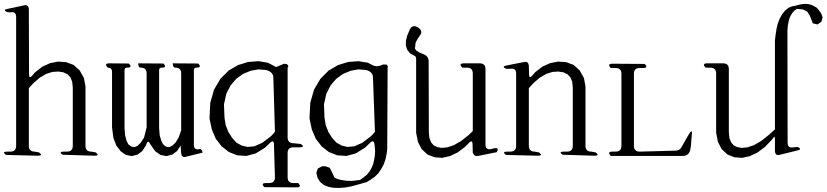

<svg xmlns="http://www.w3.org/2000/svg" viewBox="-27 -803 4133 960"><path d="M286.1 -29.3Q263.7 -44.9 292 -44.9H307.6Q336.9 -44.9 336.9 -74.2V-365.2L334 -394.5L325.2 -416L310.5 -431.6L290 -441.4L264.6 -445.3L235.4 -443.4L204.1 -433.6L170.9 -414.1L140.6 -387.7L117.2 -362.3V-74.2Q117.2 -44.9 146.5 -44.9L168 -41Q190.4 -24.4 162.1 -24.4L2.9 -28.3Q-19.5 -44.9 8.8 -44.9H24.4Q53.7 -44.9 53.7 -74.2V-717.8Q53.7 -747.1 25.4 -741.2L9.8 -742.2Q-16.6 -753.9 11.7 -758.8L62.5 -769.5L94.7 -776.4Q114.3 -780.3 117.2 -759.8L118.2 -433.6Q118.2 -404.3 135.7 -426.8L148.4 -441.4L184.6 -469.7L223.6 -487.3L263.7 -495.1L303.7 -492.2L340.8 -478.5L371.1 -451.2L392.6 -413.1L400.4 -371.1V-74.2Q400.4 -44.9 429.7 -44.9L451.2 -41Q473.6 -24.4 445.3 -24.4Z M533.2 -166V-443.4Q533.2 -464.8 511.7 -464.8Q491.2 -486.3 520.5 -486.3L617.2 -485.4Q637.7 -464.8 608.4 -464.8Q595.7 -464.8 595.7 -452.1V-162.1L598.6 -126L605.5 -99.6L614.3 -82L625 -73.2L634.8 -68.4L646.5 -67.4L661.1 -74.2L676.8 -89.8L693.4 -115.2L706.1 -166V-435.5Q706.1 -464.8 676.8 -464.8Q664.1 -464.8 664.1 -486.3L790 -485.4Q810.5 -464.8 781.2 -464.8Q768.6 -464.8 768.6 -452.1V-162.1L771.5 -126L779.3 -99.6L788.1 -82L797.9 -73.2L807.6 -68.4L819.3 -67.4L834 -74.2L850.6 -89.8L866.2 -115.2L878.9 -151.4V-435.5Q878.9 -464.8 849.6 -464.8Q836.9 -464.8 836.9 -486.3L963.9 -485.4Q984.4 -464.8 955.1 -464.8Q942.4 -464.8 942.4 -452.1V-79.1Q942.4 -50.8 970.7 -57.6Q981.4 -60.5 986.3 -40L900.4 -18.6Q881.8 -14.6 878.9 -35.2L876 -75.2L858.4 -47.9L835 -30.3L805.7 -22.5L775.4 -28.3L749 -46.9L723.6 -83Q712.9 -109.4 702.1 -75.2L684.6 -47.9L661.1 -30.3L632.8 -22.5L602.5 -28.3L576.2 -46.9L554.7 -75.2L540 -113.3Z M1294.9 132.8Q1274.4 112.3 1303.7 112.3H1318.4Q1347.7 112.3 1347.7 83L1342.8 -79.1Q1342.8 -108.4 1322.3 -87.9L1297.9 -64.5L1252 -36.1L1205.1 -23.4L1159.2 -26.4L1117.2 -43L1081.1 -71.3L1051.8 -109.4L1032.2 -155.3L1020.5 -210.9L1024.4 -289.1L1043 -354.5L1075.2 -409.2L1116.2 -450.2L1163.1 -477.5L1213.9 -493.2L1265.6 -497.1L1312.5 -489.3L1353.5 -467.8L1393.6 -484.4L1407.2 -482.4Q1419.9 -471.7 1411.1 -464.8V-116.2Q1411.1 -86.9 1440.4 -86.9L1477.5 -83Q1500 -66.4 1472.7 -66.4H1440.4Q1411.1 -66.4 1411.1 -38.1V83Q1411.1 112.3 1440.4 112.3H1463.9Q1484.4 133.8 1455.1 133.8ZM1226.6 -449.2 1188.5 -433.6 1154.3 -409.2 1126 -376 1104.5 -334 1092.8 -281.2 1095.7 -212.9 1101.6 -176.8 1115.2 -142.6 1133.8 -113.3 1155.3 -89.8 1181.6 -75.2 1210 -68.4 1244.1 -71.3 1284.2 -88.9 1328.1 -122.1 1347.7 -143.6 1339.8 -414.1Q1339.8 -443.4 1302.7 -453.1L1264.6 -456.1Z M1584 28.3H1599.6L1622.1 36.1L1645.5 85L1659.2 91.8L1678.7 96.7L1703.1 100.6L1732.4 101.6L1773.4 96.7L1792 83L1807.6 70.3L1820.3 54.7L1830.1 38.1L1837.9 20.5L1842.8 1L1846.7 -21.5L1848.6 -44.9L1847.7 -60.5L1845.7 -79.1Q1842.8 -108.4 1822.3 -87.9L1797.9 -64.5L1752 -36.1L1705.1 -23.4L1659.2 -26.4L1617.2 -43L1581.1 -71.3L1551.8 -109.4L1532.2 -155.3L1520.5 -210.9L1524.4 -289.1L1543 -354.5L1575.2 -409.2L1616.2 -450.2L1663.1 -477.5L1713.9 -493.2L1765.6 -497.1L1812.5 -489.3L1833 -478.5Q1858.4 -464.8 1887.7 -480.5H1905.3Q1915 -471.7 1911.1 -464.8L1909.2 -60.5L1907.2 -40L1901.4 -9.8L1892.6 16.6L1879.9 41L1865.2 62.5L1847.7 80.1L1827.1 94.7L1806.6 107.4L1765.6 119.1L1729.5 128.9L1696.3 134.8L1666 136.7L1638.7 135.7L1614.3 130.9L1592.8 122.1L1573.2 106.4L1560.5 85.9L1554.7 60.5L1562.5 39.1ZM1726.6 -449.2 1688.5 -433.6 1654.3 -409.2 1626 -376 1604.5 -334 1592.8 -281.2 1595.7 -212.9 1601.6 -176.8 1615.2 -142.6 1633.8 -113.3 1655.3 -89.8 1681.6 -75.2 1710 -68.4 1744.1 -71.3 1784.2 -88.9 1828.1 -122.1 1847.7 -143.6 1837.9 -415Q1837.9 -444.3 1802.7 -453.1L1764.6 -456.1Z M2400.4 -81.1Q2400.4 -51.8 2428.7 -57.6L2443.4 -61.5Q2471.7 -66.4 2456.1 -42L2363.3 -23.4Q2343.8 -19.5 2336.9 -40L2335.9 -79.1Q2335.9 -108.4 2316.4 -86.9L2299.8 -70.3L2261.7 -41L2222.7 -22.5L2183.6 -13.7L2145.5 -16.6L2110.4 -30.3L2081.1 -57.6L2062.5 -93.8L2053.7 -139.6V-509.8Q2053.7 -522.5 2041 -526.4L2022.5 -537.1L2008.8 -554.7L2002 -576.2L2002.9 -600.6L2009.8 -627L2023.4 -658.2Q2038.1 -683.6 2066.4 -663.1Q2089.8 -646.5 2071.3 -624L2058.6 -604.5L2050.8 -588.9L2047.9 -559.6L2054.7 -549.8L2069.3 -541L2089.8 -532.2Q2116.2 -522.5 2116.2 -496.1L2117.2 -141.6L2120.1 -112.3L2128.9 -90.8L2141.6 -76.2L2159.2 -67.4L2181.6 -63.5L2210 -66.4L2242.2 -77.1L2278.3 -97.7L2315.4 -127L2336.9 -147.5V-435.5Q2336.9 -464.8 2307.6 -464.8H2284.2Q2263.7 -486.3 2293 -486.3H2372.1Q2400.4 -486.3 2400.4 -457Z M2786.1 -29.3Q2763.7 -44.9 2792 -44.9H2807.6Q2836.9 -44.9 2836.9 -74.2V-365.2L2834 -394.5L2825.2 -416L2810.5 -431.6L2790 -441.4L2764.6 -445.3L2735.4 -443.4L2704.1 -433.6L2670.9 -414.1L2640.6 -387.7L2617.2 -362.3V-74.2Q2617.2 -44.9 2646.5 -44.9L2668 -41Q2690.4 -24.4 2662.1 -24.4L2502.9 -28.3Q2480.5 -44.9 2508.8 -44.9H2524.4Q2553.7 -44.9 2553.7 -74.2V-434.6Q2553.7 -463.9 2525.4 -459H2503.9Q2478.5 -470.7 2505.9 -475.6L2594.7 -493.2Q2614.3 -497.1 2617.2 -475.6L2618.2 -433.6Q2618.2 -404.3 2635.7 -426.8L2648.4 -441.4L2684.6 -469.7L2723.6 -487.3L2763.7 -495.1L2803.7 -492.2L2840.8 -478.5L2871.1 -451.2L2892.6 -413.1L2900.4 -371.1V-74.2Q2900.4 -44.9 2929.7 -44.9L2951.2 -41Q2973.6 -24.4 2945.3 -24.4Z M3027.3 -23.4Q3006.8 -44.9 3036.1 -44.9H3050.8Q3080.1 -44.9 3080.1 -74.2V-434.6Q3080.1 -462.9 3050.8 -462.9H3027.3Q3006.8 -484.4 3036.1 -484.4L3196.3 -483.4Q3216.8 -462.9 3187.5 -462.9H3171.9Q3142.6 -462.9 3142.6 -434.6V-74.2Q3142.6 -44.9 3171.9 -44.9L3351.6 -49.8Q3369.1 -49.8 3378.9 -64.5L3404.3 -109.4L3412.1 -123L3423.8 -141.6Q3435.5 -153.3 3432.6 -134.8L3429.7 -101.6L3428.7 -86.9L3427.7 -73.2L3423.8 -51.8Q3416 -23.4 3386.7 -23.4Z M4022.5 -723.6 4009.8 -744.1 4000 -750 3987.3 -755.9 3957 -758.8 3945.3 -750 3935.5 -739.3 3927.7 -727.5 3920.9 -712.9 3916 -695.3 3912.1 -674.8 3910.2 -650.4V-623V-601.6L3911.1 -89.8Q3911.1 -60.5 3939.5 -66.4L3960.9 -68.4Q3986.3 -56.6 3960 -50.8L3869.1 -28.3Q3849.6 -24.4 3847.7 -45.9V-105.5Q3847.7 -129.9 3835.9 -108.4L3799.8 -70.3L3761.7 -41L3722.7 -22.5L3683.6 -13.7L3645.5 -16.6L3610.4 -30.3L3581.1 -57.6L3562.5 -93.8L3553.7 -139.6V-435.5Q3553.7 -464.8 3524.4 -464.8H3501Q3480.5 -486.3 3509.8 -486.3H3588.9Q3617.2 -486.3 3617.2 -457V-141.6L3620.1 -112.3L3628.9 -90.8L3641.6 -76.2L3659.2 -67.4L3681.6 -63.5L3710 -66.4L3742.2 -77.1L3778.3 -97.7L3815.4 -127L3847.7 -156.2V-601.6L3850.6 -626L3855.5 -658.2L3862.3 -686.5L3872.1 -710.9L3883.8 -732.4L3898.4 -750L3915 -763.7L3933.6 -771.5L3946.3 -773.4L3971.7 -780.3L3990.2 -783.2H4007.8L4025.4 -780.3L4041 -773.4L4056.6 -764.6L4068.4 -751L4079.1 -735.4L4085.9 -716.8L4080.1 -694.3L4060.5 -680.7L4037.1 -686.5Z"/></svg>

Font: B2 Hana
Style: Regular
Weight: 500
Version: 2020-08-05; (max)